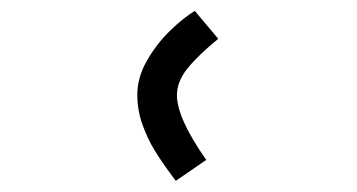

<svg xmlns="http://www.w3.org/2000/svg" viewBox="-20 -900 640 344"><path d="M287.5 -586Q269 -611 256.8 -631Q244.5 -651 235.2 -676.8Q226 -702.5 226 -730.5Q226 -761 243.2 -791.2Q260.5 -821.5 284.5 -844.8Q308.5 -868 329 -880.5L371 -830.5Q335 -801 316 -777.5Q297 -754 297 -729.5Q297 -688.5 349.5 -613.5L295 -576Z"/></svg>

Font: JuliaMono
Style: Bold Italic
Weight: 700
Italic angle: -9°
Monospace: yes
Designer: cormullion
Foundry: corm
Version: Version 0.057; ttfautohint (v1.8.4)